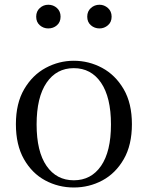

<svg xmlns="http://www.w3.org/2000/svg" viewBox="-20 -792 636 826"><path d="M297.5 14.6Q231.2 14.6 174.4 -15.9Q117.6 -46.5 83 -107.4Q48.4 -168.3 48.4 -257.8Q48.4 -347.6 84.1 -408.5Q119.7 -469.3 176.7 -500Q233.7 -530.6 297.5 -530.6Q362.2 -530.6 419.2 -500.1Q476.2 -469.5 511.9 -408.7Q547.5 -347.8 547.5 -257.8Q547.5 -168 512.4 -107.2Q477.3 -46.3 420.5 -15.8Q363.7 14.6 297.5 14.6ZM297.5 -16.4Q372 -16.4 414.7 -78.2Q457.4 -140.1 457.4 -256.6Q457.4 -373.4 414.7 -436.1Q372 -498.8 297.5 -498.8Q223.1 -498.8 180.3 -436.1Q137.5 -373.4 137.5 -256.6Q137.5 -140.1 180.3 -78.2Q223.1 -16.4 297.5 -16.4ZM187.7 -669.7Q166.9 -669.7 151.3 -683.3Q135.7 -696.9 135.7 -720.3Q135.7 -743.4 151.3 -757.5Q166.9 -771.6 187.7 -771.6Q209.4 -771.6 225 -757.5Q240.6 -743.4 240.6 -720.3Q240.6 -696.9 225 -683.3Q209.4 -669.7 187.7 -669.7ZM408.2 -669.7Q386.7 -669.7 371 -683.3Q355.3 -696.9 355.3 -720.3Q355.3 -743.4 371 -757.5Q386.7 -771.6 408.2 -771.6Q428.4 -771.6 444.3 -757.5Q460.2 -743.4 460.2 -720.3Q460.2 -696.9 444.3 -683.3Q428.4 -669.7 408.2 -669.7Z"/></svg>

Font: Noto Serif KR
Style: Regular
Weight: 200
Designer: Ryoko NISHIZUKA 西塚涼子 (kana & ideographs); Frank Grießhammer (Latin, Greek & Cyrillic); Wenlong ZHANG 张文龙 (bopomofo); San
Foundry: Adobe
Version: Version 2.001;hotconv 1.1.0;makeotfexe 2.6.0